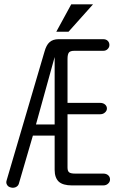

<svg xmlns="http://www.w3.org/2000/svg" viewBox="-20 -872 540 904"><path d="M255.9 -687.5Q228.5 -687.5 212.9 -672.9Q198.2 -660.2 189.5 -628.9L11.7 -24.4Q6.8 -10.7 13.7 -1Q18.6 7.8 31.2 10.7Q42 13.7 52.7 9.8Q64.5 4.9 68.4 -5.9L134.8 -233.4H237.3V-72.3Q237.3 -35.2 256.8 -16.6Q276.4 1 319.3 1H465.8Q480.5 1 489.3 -7.8Q498 -15.6 498 -27.3Q498 -39.1 489.3 -46.9Q480.5 -54.7 465.8 -54.7H333Q313.5 -54.7 305.7 -60.5Q297.9 -66.4 297.9 -83V-334H450.2Q465.8 -334 474.6 -342.8Q483.4 -350.6 483.4 -361.3Q483.4 -372.1 474.6 -379.9Q465.8 -387.7 450.2 -387.7H297.9V-594.7Q297.9 -616.2 304.7 -625Q311.5 -632.8 330.1 -632.8H465.8Q479.5 -632.8 487.3 -641.6Q495.1 -649.4 495.1 -660.2Q495.1 -671.9 487.3 -679.7Q479.5 -687.5 465.8 -687.5ZM237.3 -603.5V-286.1H149.4ZM418 -851.6H315.4L245.1 -722.7H302.7Z"/></svg>

Font: GulimChe
Style: Regular
Weight: 400
Monospace: yes
Version: Version 2.21